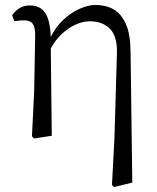

<svg xmlns="http://www.w3.org/2000/svg" viewBox="-20 -548 634 775"><path d="M507 -341 514 189 440 207 432 198 442 7 452 -333Q454 -401 424 -431.5Q394 -462 343 -462Q299 -462 254.5 -431Q210 -400 185 -352L189 0L117 11L109 2L118 -182L122 -408Q122 -438 112 -452Q102 -466 77 -466Q67 -466 57.5 -465Q48 -464 38 -462L29 -487Q42 -504 58.5 -515Q75 -526 101 -526Q141 -526 161.5 -497.5Q182 -469 185 -399Q205 -440 236.5 -469Q268 -498 302.5 -513Q337 -528 366 -528Q407 -528 438 -510.5Q469 -493 487.5 -452.5Q506 -412 507 -341Z"/></svg>

Font: Shippori Mincho TTF
Style: Regular
Weight: 400
Version: Version 2.100